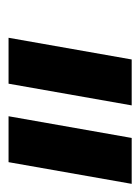

<svg xmlns="http://www.w3.org/2000/svg" viewBox="42 -846 335 460"><g transform="rotate(90 210.0 -615.5)"><path d="M180 -468H70L122 -763H232ZM368 -468H258L310 -763H420Z"/></g></svg>

Font: Open Sauce One Black Italic
Style: Regular
Weight: 900
Italic angle: -10°
Designer: Alfredo Marco Pradil
Foundry: Creative Sauce Fz LLC
Version: Version 1.477